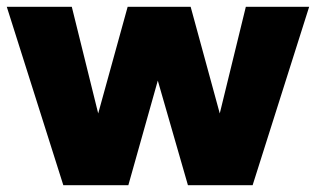

<svg xmlns="http://www.w3.org/2000/svg" viewBox="-25 -547 933 567"><path d="M162 0 -5 -527H187L265 -212L352 -527H538L624 -212L701 -527H888L721 0H530L441 -309L354 0Z"/></svg>

Font: Onest Black
Style: Regular
Weight: 900
Designer: Dmitri Voloshin, Andrey Kudryavtsev
Foundry: Dmitri Voloshin, Andrey Kudryavtsev
Version: Version 1.000;gftools[0.9.33]